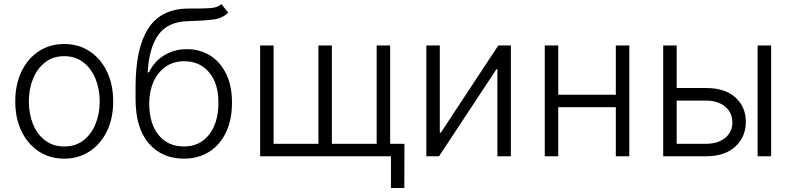

<svg xmlns="http://www.w3.org/2000/svg" viewBox="-20 -770 3903 946"><path d="M296.4 11.7Q225.1 11.7 170.9 -24.2Q116.7 -60.1 85.9 -123.5Q55.2 -187 55.2 -270Q55.2 -354 85.9 -417.7Q116.7 -481.4 170.9 -517.3Q225.1 -553.2 296.4 -553.2Q367.2 -553.2 421.6 -517.3Q476.1 -481.4 506.8 -417.7Q537.6 -354 537.6 -270Q537.6 -187 506.8 -123.5Q476.1 -60.1 421.6 -24.2Q367.2 11.7 296.4 11.7ZM296.4 -48.3Q352.5 -48.3 391.4 -78.6Q430.2 -108.9 450.7 -159.2Q471.2 -209.5 471.2 -270Q471.2 -331.1 450.7 -381.6Q430.2 -432.1 391.1 -462.6Q352.1 -493.2 296.4 -493.2Q240.7 -493.2 201.9 -462.6Q163.1 -432.1 142.6 -381.6Q122.1 -331.1 122.1 -270Q122.1 -209.5 142.3 -159.2Q162.6 -108.9 201.7 -78.6Q240.7 -48.3 296.4 -48.3Z M1071.3 -749.5 1104.5 -707.5Q1075.7 -679.7 1033 -674.1Q990.2 -668.5 938.5 -667Q929.2 -666.5 919.7 -666.3Q910.2 -666 900.4 -665.5Q806.2 -661.6 760.5 -598.6Q714.8 -535.6 707.5 -413.6H713.9Q741.2 -469.2 790.8 -498.5Q840.3 -527.8 900.9 -527.8Q963.9 -527.8 1014.2 -497.1Q1064.5 -466.3 1093.8 -407.2Q1123 -348.1 1123 -263.7Q1123 -179.7 1093.5 -117.9Q1064 -56.2 1010.7 -22.2Q957.5 11.7 886.2 11.7Q778.3 11.7 713.1 -63.5Q647.9 -138.7 647.9 -282.7V-339.4Q647.9 -529.8 708.5 -626.5Q769 -723.1 896 -727.5Q911.1 -728 924.8 -728Q938.5 -728 951.7 -728Q990.7 -728 1021 -730.5Q1051.3 -732.9 1071.3 -749.5ZM886.7 -48.3Q964.8 -48.3 1010.5 -107.2Q1056.2 -166 1056.2 -263.7Q1056.2 -359.9 1010 -414.1Q963.9 -468.3 887.7 -468.3Q834.5 -468.3 795.9 -441.2Q757.3 -414.1 736.3 -366.9Q715.3 -319.8 715.3 -260.3Q715.3 -162.1 761 -105.2Q806.6 -48.3 886.7 -48.3Z M1261.7 -545.9H1328.1V-61.5H1548.8V-545.9H1615.2V-61.5H1835.9V-545.9H1902.3V0H1261.7ZM1906.2 156.2V0H1864.3V-61.5H1972.7L1972.2 156.2Z M2497.1 0H2430.7V-428.7H2425.8L2143.1 0H2080.6V-545.9H2147V-116.2H2151.9L2435.1 -545.9H2497.1Z M2730.5 -545.9V-303.2H3014.2V-545.9H3080.6V0H3014.2V-241.7H2730.5V0H2664.1V-545.9Z M3314 -336.4H3458.5Q3552.2 -336.4 3603.5 -289.8Q3654.8 -243.2 3654.8 -169.4Q3654.8 -96.2 3603.3 -48.1Q3551.8 0 3458.5 0H3247.6V-545.9H3314ZM3314 -274.4V-61.5H3458.5Q3516.6 -61.5 3552.5 -90.3Q3588.4 -119.1 3588.4 -166.5Q3588.4 -215.3 3552.5 -244.9Q3516.6 -274.4 3458.5 -274.4ZM3712.9 0V-545.9H3779.3V0Z"/></svg>

Font: Inter Light
Style: Regular
Weight: 300
Designer: Rasmus Andersson
Foundry: rsms
Version: Version 4.000;git-a52131595